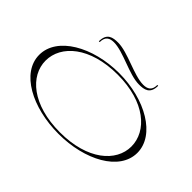

<svg xmlns="http://www.w3.org/2000/svg" viewBox="-156 -1254 1631 1631"><g transform="rotate(45 660.0 -438.5)"><path d="M662 15C977 15 1250 -130 1250 -345C1250 -558 977 -715 662 -715C345 -715 71 -559 71 -345C71 -130 345 15 662 15ZM662 -3C328 -3 144 -166 144 -348C144 -532 329 -697 662 -697C991 -697 1176 -532 1176 -347C1176 -166 993 -3 662 -3ZM445 -869C559 -869 729 -765 848 -765C910 -765 972 -774 972 -873H962C962 -807 925 -789 876 -789C762 -789 591 -892 472 -892C411 -892 348 -883 348 -784H358C358 -850 395 -869 445 -869Z"/></g></svg>

Font: Sprat Extended Light
Style: Regular
Weight: 300
Width: 9
Designer: Ethan Nakache
Foundry: Collletttivo
Version: Version 2.000;Glyphs 3.2 (3217)